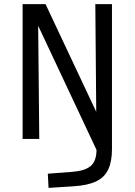

<svg xmlns="http://www.w3.org/2000/svg" viewBox="-20 -675 654 933"><path d="M133.5 -618 134.9 -655H201.3L486 -50.2V61.5L459.5 75.7ZM170.8 0H89.9V-655H164.5ZM449.1 49.8V43.4L443.2 -655H524.1V49.2Q524.1 110.4 505.9 148.6Q487.7 186.9 447.4 206.3Q407 225.7 340.3 230L216 238.1L212.3 169.1L334.8 159.7Q393.4 155 421.3 131.2Q449.1 107.4 449.1 49.8Z"/></svg>

Font: Intel One Mono Light
Style: Regular
Weight: 300
Monospace: yes
Designer: Fred Shallcrass
Foundry: Frere-Jones Type LLC
Version: Version 1.004